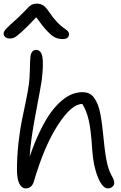

<svg xmlns="http://www.w3.org/2000/svg" viewBox="-39 -1024 672 1066"><path d="M16.1 -810.1Q0 -810.1 -9.5 -818.1Q-19 -826.2 -19 -837.9Q-19 -848.1 -5.6 -863.3Q7.8 -878.4 60.1 -924.8Q78.1 -941.4 96.2 -960.2Q114.3 -979 121.3 -986.3Q128.4 -993.7 139.2 -998.8Q149.9 -1003.9 164.1 -1003.9Q186.5 -1003.9 201.9 -993.4Q217.3 -982.9 236.8 -953.1Q257.8 -921.9 279.8 -899.4Q301.8 -877 314.7 -868.9Q327.6 -860.8 335.9 -852.3Q344.2 -843.8 344.2 -834Q344.2 -821.3 335.2 -814.2Q326.2 -807.1 311 -807.1Q287.1 -807.1 268.8 -815.2Q250.5 -823.2 224.6 -849.9Q198.7 -876.5 162.1 -928.2Q112.3 -874.5 82 -847.7Q51.8 -820.8 40.3 -815.4Q28.8 -810.1 16.1 -810.1ZM103 22Q82 22 68.6 -3.9Q55.2 -29.8 55.2 -83Q55.2 -156.7 63.7 -231.9Q72.3 -307.1 83 -357.9Q93.8 -408.7 105.7 -467.5Q117.7 -526.4 122.1 -562Q126 -592.3 127 -641.8Q127.9 -691.4 129.9 -710Q135.7 -747.1 162.1 -747.1Q189 -746.1 196.3 -709Q203.6 -671.9 192.9 -580.1Q188.5 -546.9 159.4 -394.8Q130.4 -242.7 126 -154.8Q152.8 -233.4 182.9 -295.4Q212.9 -357.4 241.9 -397.5Q271 -437.5 302 -463.9Q333 -490.2 361.6 -501.2Q390.1 -512.2 418.9 -512.2Q439.5 -512.2 455.6 -504.9Q471.7 -497.6 483.4 -481Q495.1 -464.4 503.4 -444.6Q511.7 -424.8 517.8 -393.1Q523.9 -361.3 527.8 -330.8Q531.7 -300.3 536.1 -255.9Q545.4 -159.2 556.2 -115.5Q566.9 -71.8 585 -41Q595.2 -23.9 595.2 -7.8Q595.2 4.4 584.7 13.2Q574.2 22 560.1 22Q529.8 22 504.4 -40.5Q479 -103 473.1 -191.9Q466.3 -302.2 453.6 -356.9Q440.9 -411.6 418 -446.8Q357.9 -446.8 282.5 -330.3Q207 -213.9 148.9 -16.1Q137.7 22 103 22Z"/></svg>

Font: Shantell Sans Irregular Bouncy
Style: Regular
Weight: 300
Designer: Stephen Nixon, Anya Danilova, Shantell Martin
Foundry: Arrow Type
Version: Version 1.006;[9816181b4]